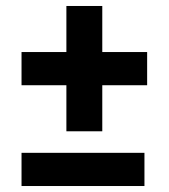

<svg xmlns="http://www.w3.org/2000/svg" viewBox="-20 -622 564 642"><path d="M52 -111H463V0H52ZM322 -448H472V-337H322V-183H202V-337H52V-448H202V-602H322Z"/></svg>

Font: FiraSans
Style: Regular
Weight: 600
Designer: Carrois Corporate & Edenspiekermann AG
Foundry: Carrois Corporate GbR & Edenspiekermann AG
Version: Version 3.106;PS 003.106;hotconv 1.0.70;makeotf.lib2.5.58329